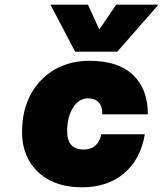

<svg xmlns="http://www.w3.org/2000/svg" viewBox="-20 -779 695 818"><path d="M480 -559H300L195 -759H355L403 -653L475 -759H655ZM74 -216Q74 -309 111 -377Q148 -445 213 -482.5Q278 -520 360 -520Q484 -520 547 -459.5Q610 -399 610 -292H416Q416 -360 354 -360Q316 -360 291 -320Q266 -280 266 -221Q266 -142 336 -142Q398 -142 412 -207H597Q579 -100 508.5 -40.5Q438 19 329 19Q251 19 194 -10Q137 -39 105.5 -92Q74 -145 74 -216Z"/></svg>

Font: Overused Grotesk Black
Style: Italic
Weight: 900
Italic angle: -10°
Version: Version 0.003